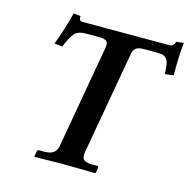

<svg xmlns="http://www.w3.org/2000/svg" viewBox="-101 -771 857 870"><g transform="rotate(15 328.0 -336.0)"><path d="M189 -646H595.2Q599.1 -646 602.3 -646.7Q605.5 -647.5 607.9 -648.7Q610.4 -649.9 612.3 -651.9Q614.3 -653.8 615.2 -655.3Q616.2 -656.7 617.4 -659.2Q618.7 -661.6 619.1 -662.8Q619.6 -664.1 620.4 -666.3Q621.1 -668.5 621.1 -668.9L655.8 -672.9Q648.4 -599.6 649.9 -519L609.9 -514.2Q607.9 -545.4 605 -561.5Q602.1 -577.6 593.3 -586.4Q584.5 -595.2 574 -597.2Q563.5 -599.1 541 -599.1H488.8Q462.9 -599.1 451.2 -590.1Q439.5 -581.1 436 -557.1L351.1 -77.1Q347.2 -53.7 357.4 -43.5Q367.7 -33.2 396 -33.2H420.9Q423.8 -33.2 425.8 -30.8Q427.7 -28.3 426.8 -23.9L422.9 -1L420.9 1Q307.1 -1 269 -1L137.2 1L134.8 -1L139.2 -23.9Q140.6 -33.2 147.9 -33.2H172.9Q201.7 -33.2 215.8 -44.2Q230 -55.2 233.9 -77.1L318.8 -560.1Q322.8 -582 314 -590.6Q305.2 -599.1 278.8 -599.1H228Q210 -599.1 200 -597.9Q189.9 -596.7 179.7 -592.5Q169.4 -588.4 161.9 -578.6Q154.3 -568.8 146.2 -554Q138.2 -539.1 127.9 -514.2L90.8 -519Q119.6 -595.2 139.2 -672.9L172.9 -668.9Q168.9 -646 189 -646Z"/></g></svg>

Font: Linux Libertine
Style: Bold Italic
Weight: 700
Italic angle: -11.5°
Designer: Philipp H. Poll
Foundry: Philipp H. Poll
Version: Version 4.0.5